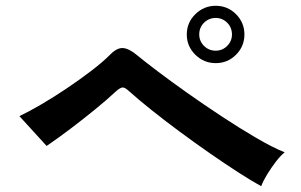

<svg xmlns="http://www.w3.org/2000/svg" viewBox="-20 -765 1040 663"><path d="M882 -122Q849 -140 802.5 -170Q756 -200 703.5 -236.5Q651 -273 599 -311.5Q547 -350 502 -386Q457 -422 427 -449Q412 -463 404 -463Q396 -463 382 -451Q351 -422 310 -388.5Q269 -355 225.5 -322Q182 -289 141 -261L47 -364Q77 -378 120 -403Q163 -428 208.5 -458.5Q254 -489 294 -519.5Q334 -550 359 -575Q384 -601 405.5 -599Q427 -597 455 -573Q478 -554 523.5 -519.5Q569 -485 627 -444Q685 -403 746.5 -362.5Q808 -322 864.5 -289Q921 -256 963 -239Q949 -228 932.5 -206.5Q916 -185 902 -162Q888 -139 882 -122ZM725 -547Q684 -547 654.5 -576Q625 -605 625 -646Q625 -687 654.5 -716Q684 -745 725 -745Q766 -745 795 -716Q824 -687 824 -646Q824 -605 795 -576Q766 -547 725 -547ZM725 -590Q748 -590 764.5 -606.5Q781 -623 781 -646Q781 -670 764.5 -686.5Q748 -703 725 -703Q701 -703 684.5 -686.5Q668 -670 668 -646Q668 -623 684.5 -606.5Q701 -590 725 -590Z"/></svg>

Font: Zen Kaku Gothic New
Style: Bold
Weight: 700
Designer: Yoshimichi Ohira
Foundry: Positype
Version: Version 1.002